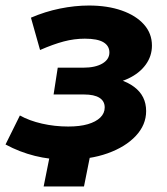

<svg xmlns="http://www.w3.org/2000/svg" viewBox="-39 -568 604 695"><path d="M202 10Q83 10 -19 -45L33 -150Q67 -131 113 -120.5Q159 -110 208 -110Q250 -110 279 -118.5Q308 -127 324 -142.5Q340 -158 340 -179Q340 -202 321 -214Q302 -226 265 -226H155L170 -323H262Q306 -323 331.5 -338Q357 -353 357 -378Q357 -402 335.5 -415Q314 -428 268 -428Q230 -428 192 -418Q154 -408 106 -387L73 -504Q124 -526 178 -537Q232 -548 283 -548Q350 -548 401.5 -530Q453 -512 482 -479.5Q511 -447 511 -403Q511 -365 488.5 -334Q466 -303 426 -284Q386 -265 334 -262L330 -291Q403 -286 446.5 -253.5Q490 -221 490 -166Q490 -116 452.5 -76Q415 -36 350.5 -13Q286 10 202 10ZM292 -28 265 107H119L146 -28Z"/></svg>

Font: MOST Montserrat
Style: Bold Italic
Weight: 700
Italic angle: -11.3°
Designer: Julieta Ulanovsky
Foundry: Julieta Ulanovsky
Version: Version 8.000;March 11, 2024;FontCreator 15.0.0.2926 64-bit